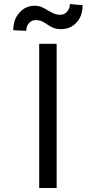

<svg xmlns="http://www.w3.org/2000/svg" viewBox="-20 -948 483 968"><path d="M265.6 -727.3V0H177.6V-727.3ZM112.2 -792.6 46.9 -795.5Q46.9 -849.8 77.9 -884.4Q109 -919 154.8 -919Q175.1 -919 190.7 -912.1Q206.3 -905.2 220.5 -896.3Q234.7 -887.4 249.8 -880.5Q264.9 -873.6 284.1 -873.6Q304.3 -873.6 318.4 -889.4Q332.4 -905.2 332.4 -927.6L396.3 -921.9Q396.3 -866.5 365.2 -833.8Q334.2 -801.1 288.4 -801.1Q263.8 -801.1 247.9 -808.1Q231.9 -815 219.5 -823.9Q207 -832.7 193.2 -839.7Q179.3 -846.6 159.1 -846.6Q138.8 -846.6 125.5 -830.8Q112.2 -815 112.2 -792.6Z"/></svg>

Font: InterMG
Style: Regular
Weight: 400
Designer: Rasmus Andersson
Foundry: rsms
Version: Version 3.019;December 26, 2023;FontCreator 15.0.0.2955 64-b